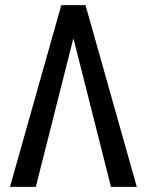

<svg xmlns="http://www.w3.org/2000/svg" viewBox="-20 -731 576 751"><path d="M268.1 -577.6H266.1L120.1 0H19L219.7 -710.9H314.5L515.1 0H414.1Z"/></svg>

Font: Franco
Style: Regular
Weight: 400
Designer: Google
Version: Version 1.200311; 2013